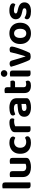

<svg xmlns="http://www.w3.org/2000/svg" viewBox="1863 -2596 749 4515"><g transform="rotate(-90 2237.5 -338.5)"><path d="M65.8 -264 205.2 -259.9V-1.3Q196.3 1.3 179.3 4.1Q162.4 7 142.5 7Q103 7 84.4 -7.1Q65.8 -21.2 65.8 -58.1ZM205.2 -188.3 65.8 -192V-650.6Q74.8 -653.3 91.9 -656.1Q109 -659 128.6 -659Q169.1 -659 187.1 -645.2Q205.2 -631.4 205.2 -593.9Z M330.8 -184.8V-259.3H470.2V-186.2Q470.2 -138 495.3 -116.6Q520.4 -95.2 565.2 -95.2Q594 -95.2 613.4 -100.8Q632.8 -106.3 642.9 -112V-259.3H782.3V-96.5Q782.3 -72.9 773.5 -56.4Q764.7 -40 743.7 -27.3Q713.1 -8.4 667.2 3.3Q621.2 15 564.2 15Q494.3 15 441.5 -5.8Q388.7 -26.7 359.8 -70.8Q330.8 -114.9 330.8 -184.8ZM782.3 -213.3H642.9V-475.8Q651.9 -478.5 669 -481.3Q686.1 -484.2 705.6 -484.2Q746.1 -484.2 764.2 -470.4Q782.3 -456.6 782.3 -418.8ZM470.2 -213.3H330.8V-475.8Q339.8 -478.5 356.9 -481.3Q374 -484.2 393.9 -484.2Q434 -484.2 452.1 -470.4Q470.2 -456.6 470.2 -418.8Z M1155.4 -380.9Q1099.3 -380.9 1059.9 -344.2Q1020.5 -307.4 1020.5 -237.3Q1020.5 -167.4 1058.4 -132Q1096.3 -96.6 1154.8 -96.6Q1188.8 -96.6 1213.9 -105.4Q1238.9 -114.3 1256.9 -124.7Q1273.2 -113.4 1281.9 -99.8Q1290.5 -86.1 1290.5 -66.5Q1290.5 -30.6 1250.3 -8.1Q1210.2 14.3 1140.9 14.3Q1062.7 14.3 1003.5 -13.8Q944.4 -42 911.8 -98.3Q879.1 -154.6 879.1 -237.3Q879.1 -322.9 914.4 -379.4Q949.7 -435.8 1008.5 -464Q1067.3 -492.2 1136.9 -492.2Q1204.9 -492.2 1244.7 -467.9Q1284.5 -443.6 1284.5 -407.3Q1284.5 -390.7 1276.2 -376.8Q1267.9 -362.8 1256.2 -353.2Q1237.5 -363.6 1212.7 -372.3Q1187.8 -380.9 1155.4 -380.9Z M1526.2 -354.2V-225.3H1386.8V-369.3Q1386.8 -396.3 1399.9 -415.1Q1413.1 -433.9 1436.4 -448.8Q1468.3 -468.5 1514.6 -480Q1560.9 -491.5 1612.6 -491.5Q1711.8 -491.5 1711.8 -427.1Q1711.8 -411.8 1707.5 -398.7Q1703.1 -385.6 1696.8 -376.3Q1686.8 -378.3 1672.1 -379.6Q1657.5 -380.9 1640.8 -380.9Q1608.7 -380.9 1578.3 -373.8Q1547.9 -366.6 1526.2 -354.2ZM1386.8 -264 1526.2 -259.9V-1.3Q1517.3 1.3 1500.3 4.1Q1483.4 7 1463.5 7Q1424 7 1405.4 -7.1Q1386.8 -21.2 1386.8 -58.1Z M1969.2 15.3Q1867.9 15.3 1808.5 -24Q1749.1 -63.3 1749.1 -141.2Q1749.1 -208.9 1791.3 -245Q1833.5 -281.2 1915.7 -289.5L2050.5 -303.5V-317.6Q2050.5 -353.8 2023.5 -369.8Q1996.4 -385.9 1947.4 -385.9Q1909 -385.9 1872.2 -376.5Q1835.4 -367.2 1806.4 -354.2Q1795.1 -362.5 1786.9 -377.9Q1778.8 -393.4 1778.8 -410Q1778.8 -450.5 1822.3 -468.4Q1850.6 -480.5 1888.7 -486.3Q1926.9 -492.2 1963.6 -492.2Q2065.1 -492.2 2125.7 -449.5Q2186.2 -406.9 2186.2 -316.3V-87.9Q2186.2 -63.2 2173.8 -48.4Q2161.3 -33.6 2142.3 -22.3Q2113.1 -5.4 2069.1 5Q2025.1 15.3 1969.2 15.3ZM1969.2 -89Q1994.7 -89 2017.6 -94.2Q2040.5 -99.4 2051.1 -106V-208.1L1961.5 -199.8Q1925.3 -197.1 1904.9 -184Q1884.5 -171 1884.5 -145.5Q1884.5 -119.7 1904.8 -104.3Q1925.1 -89 1969.2 -89Z M2306.5 -264H2444.6V-153.1Q2444.6 -123 2463.3 -109.8Q2482 -96.6 2515.4 -96.6Q2531.1 -96.6 2548.8 -100.2Q2566.5 -103.9 2579.1 -109.3Q2587.1 -100.7 2593.1 -88.4Q2599.1 -76.1 2599.1 -59.4Q2599.1 -27.5 2571.4 -6.6Q2543.8 14.3 2480.6 14.3Q2398.8 14.3 2352.6 -22.6Q2306.5 -59.6 2306.5 -143.4ZM2393 -358.9V-467.2H2586.8Q2591.8 -459.2 2596.4 -444.9Q2601.1 -430.7 2601.1 -414.1Q2601.1 -385.5 2588.1 -372.2Q2575.2 -358.9 2553.2 -358.9ZM2444.6 -238H2306.5V-598Q2315.4 -600.6 2332.5 -603.8Q2349.6 -607 2368.9 -607Q2408.4 -607 2426.5 -592.9Q2444.6 -578.7 2444.6 -541.9Z M2687.8 -616.6Q2687.8 -648.8 2710.1 -670.9Q2732.3 -693 2766.9 -693Q2801.7 -693 2823.7 -670.9Q2845.6 -648.8 2845.6 -616.6Q2845.6 -585 2823.7 -562.6Q2801.7 -540.2 2766.9 -540.2Q2732.3 -540.2 2710.1 -562.6Q2687.8 -585 2687.8 -616.6ZM2697.2 -264H2836.6V-1.3Q2827.6 1.3 2810.7 4.1Q2793.7 7 2773.8 7Q2734.3 7 2715.8 -7.1Q2697.2 -21.2 2697.2 -58.1ZM2836.6 -192H2697.2V-472.5Q2706.1 -475.2 2723.2 -478Q2740.3 -480.9 2760.2 -480.9Q2800.4 -480.9 2818.5 -467.1Q2836.6 -453.3 2836.6 -415.5Z M3333.2 -487.5Q3362.1 -487.5 3381.5 -474.5Q3400.9 -461.6 3400.9 -431.4Q3400.9 -414.4 3390.6 -376.4Q3380.2 -338.5 3363.6 -288.8Q3346.9 -239.1 3326.7 -186.6Q3306.5 -134.1 3286.3 -87.9Q3266.1 -41.7 3249.8 -11.3Q3239.5 -3.3 3217.1 2.7Q3194.7 8.6 3167.5 8.6Q3136 8.6 3112.8 0.2Q3089.5 -8.3 3080.6 -26.2Q3069.6 -46.9 3053.4 -85Q3037.2 -123.2 3018.9 -171.9Q3000.5 -220.6 2982.3 -272.4Q2964.1 -324.2 2948.8 -372.4Q2933.4 -420.6 2924.4 -456.9Q2936 -469.6 2955.6 -478.5Q2975.2 -487.5 2997.8 -487.5Q3027 -487.5 3045.6 -474.9Q3064.1 -462.2 3073.1 -428.7L3119.9 -266.9Q3127.9 -239.9 3137 -210.8Q3146 -181.8 3154.1 -156.4Q3162.1 -131 3166.8 -113.9H3171.5Q3197.6 -197.1 3223.4 -290.3Q3249.1 -383.5 3268.9 -472.2Q3297 -487.5 3333.2 -487.5Z M3960.7 -238.9Q3960.7 -161 3929.8 -104Q3899 -47.1 3842.8 -16.1Q3786.6 15 3710.6 15Q3634.9 15 3578.5 -15.7Q3522.1 -46.3 3491.1 -103.3Q3460.1 -160.3 3460.1 -238.9Q3460.1 -316.9 3491.6 -373.5Q3523.1 -430.2 3579.5 -461.2Q3636 -492.2 3710.8 -492.2Q3785.7 -492.2 3841.8 -460.9Q3897.9 -429.6 3929.3 -372.7Q3960.7 -315.9 3960.7 -238.9ZM3710.4 -381.9Q3660.7 -381.9 3631.8 -344.3Q3602.8 -306.7 3602.8 -238.9Q3602.8 -169.4 3631.2 -132.3Q3659.7 -95.2 3710.6 -95.2Q3761.4 -95.2 3789.7 -132.8Q3817.9 -170.4 3817.9 -238.9Q3817.9 -306.1 3789.4 -344Q3760.8 -381.9 3710.4 -381.9Z M4439.3 -137.5Q4439.3 -65.6 4385.3 -25Q4331.4 15.6 4228.5 15.6Q4146.6 15.6 4094.3 -8.5Q4042 -32.7 4042 -76.5Q4042 -96.4 4050.8 -111.6Q4059.6 -126.7 4073.3 -135.7Q4101.6 -118.7 4138.6 -105Q4175.6 -91.3 4223.6 -91.3Q4301.2 -91.3 4301.2 -136.9Q4301.2 -156 4287.3 -167.5Q4273.4 -179.1 4243.4 -185.1L4195.4 -196.6Q4117.9 -212.9 4080 -248Q4042.1 -283.1 4042.1 -343.3Q4042.1 -410.9 4097 -451.8Q4151.8 -492.8 4246.4 -492.8Q4294.8 -492.8 4333.4 -483.3Q4372 -473.8 4394.5 -455Q4417 -436.2 4417 -409Q4417 -390 4409.1 -375.4Q4401.3 -360.8 4389 -351.8Q4377.7 -359.2 4355.9 -367Q4334.1 -374.9 4307.7 -380.4Q4281.4 -385.9 4257.4 -385.9Q4220.6 -385.9 4199.6 -375.2Q4178.5 -364.4 4178.5 -343.3Q4178.5 -328.6 4190.4 -318.4Q4202.2 -308.1 4232.3 -301.5L4276.2 -291.1Q4362.7 -271.1 4401 -234Q4439.3 -196.8 4439.3 -137.5Z"/></g></svg>

Font: Baloo Tammudu 2
Style: Regular
Weight: 400
Designer: Maithili Shingre, Omkar Shende and Ek Type
Foundry: Ek Type
Version: Version 1.700